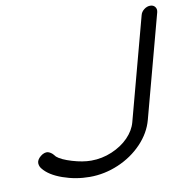

<svg xmlns="http://www.w3.org/2000/svg" viewBox="-84 -851 917 934"><g transform="rotate(-10 374.0 -384.5)"><path d="M139.6 -126.2Q160.6 -107.9 212.2 -92.4Q263.7 -76.9 305.9 -76.9Q359.4 -76.9 408.7 -97.8Q458 -118.7 491 -152.6Q523.9 -186.5 534.4 -225.8L669.9 -731.9Q673.8 -747.3 688.1 -758.3Q702.4 -769.3 718.3 -769.3Q734.1 -769.3 742.4 -758.3Q750.7 -747.3 746.8 -731.9L610.8 -224.1Q594 -161.6 544.9 -110.1Q495.8 -58.6 427.1 -29.3Q358.4 0 285.4 0Q216.8 0 152.5 -22.7Q88.1 -45.4 59.6 -81.8Q55.2 -87.2 52.6 -93.4Q50 -99.6 49.3 -107.7Q48.6 -115.7 53.3 -124.8Q58.1 -133.8 68.4 -142.1Q78.1 -149.9 87.5 -152.7Q96.9 -155.5 103.8 -154.1Q110.6 -152.6 117.3 -148.3Q124 -144 127.9 -139.9Q131.8 -135.7 135.5 -131.2Q139.2 -126.7 139.6 -126.2Z"/></g></svg>

Font: Tecnico
Style: GruesoInclinado
Weight: 700
Italic angle: -15°
Version: Version 1.3